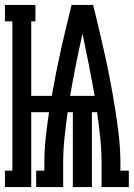

<svg xmlns="http://www.w3.org/2000/svg" viewBox="-20 -755 540 775"><path d="M0 0V-66H30V-669H0V-735H123V-669H106V-368H189Q205 -460 225.5 -552Q246 -644 269 -735H356Q369 -682 381.5 -629.5Q394 -577 405.5 -524Q417 -471 427 -418Q437 -365 445.5 -311.5Q454 -258 460 -204Q466 -150 466 -96V-66H500V0H390V-96Q390 -148 384.5 -199.5Q379 -251 372 -302H351V0H274V-302H253Q246 -251 240.5 -199.5Q235 -148 235 -96V0H126V-66H159V-96Q159 -148 164.5 -199.5Q170 -251 178 -302H106V0ZM263 -368H362Q351 -431 338.5 -494Q326 -557 313 -619Q299 -557 286.5 -494Q274 -431 263 -368Z"/></svg>

Font: Iosevka Curly Slab
Style: Bold
Weight: 700
Monospace: yes
Designer: Belleve Invis
Foundry: Belleve Invis
Version: Version 22.1.2; ttfautohint (v1.8.4)